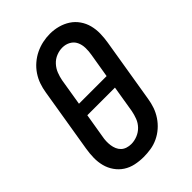

<svg xmlns="http://www.w3.org/2000/svg" viewBox="-222 -841 943 943"><g transform="rotate(-45 250.0 -369.0)"><path d="M204 8Q175 8 147 2Q119 -4 96 -19Q73 -34 57 -57Q41 -80 34 -107Q27 -134 27.5 -163Q28 -192 33 -222L88 -556Q92 -582 100.5 -606.5Q109 -631 124 -653.5Q139 -676 160 -694Q181 -712 205 -723.5Q229 -735 254.5 -740.5Q280 -746 306 -746Q335 -746 362.5 -738.5Q390 -731 413 -716Q436 -701 452 -678Q468 -655 475 -628Q482 -601 481.5 -572Q481 -543 476 -513L421 -179Q417 -153 408.5 -128.5Q400 -104 385 -81.5Q370 -59 349.5 -41Q329 -23 304.5 -11.5Q280 0 254.5 4Q229 8 204 8ZM356 -402 377 -528Q381 -550 380.5 -573Q380 -596 371 -615Q362 -634 343 -644.5Q324 -655 301 -655Q280 -655 259 -646.5Q238 -638 222.5 -621Q207 -604 199 -583.5Q191 -563 187 -542L164 -402ZM206 -80Q227 -80 248.5 -88.5Q270 -97 286 -113.5Q302 -130 310 -151Q318 -172 322 -193L345 -333H153L132 -207Q129 -192 128.5 -177Q128 -162 130 -148Q132 -134 137.5 -121Q143 -108 153 -98.5Q163 -89 177 -84.5Q191 -80 206 -80Q206 -80 206 -80Q206 -80 206 -80Z"/></g></svg>

Font: Iosevka Curly Semibold Oblique
Style: Regular
Weight: 600
Italic angle: -9°
Monospace: yes
Designer: Belleve Invis
Foundry: Belleve Invis
Version: Version 11.1.0; ttfautohint (v1.8.3)